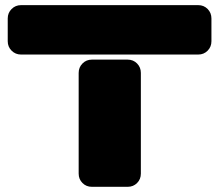

<svg xmlns="http://www.w3.org/2000/svg" viewBox="-20 -720 845 740"><path d="M744.1 -509.8H61Q39.6 -509.8 24.7 -524.7Q9.8 -539.6 9.8 -561V-648.9Q9.8 -670.4 24.7 -685.3Q39.6 -700.2 61 -700.2H744.1Q765.6 -700.2 780.3 -685.3Q794.9 -670.4 794.9 -648.9V-561Q794.9 -539.6 780.3 -524.7Q765.6 -509.8 744.1 -509.8ZM472.2 0H334Q312.5 0 297.9 -14.6Q283.2 -29.3 283.2 -50.8V-439Q283.2 -460.4 297.9 -475.3Q312.5 -490.2 334 -490.2H472.2Q493.7 -490.2 508.3 -475.3Q522.9 -460.4 522.9 -439V-50.8Q522.9 -29.3 508.3 -14.6Q493.7 0 472.2 0Z"/></svg>

Font: Nastup Soft
Style: Regular
Weight: 400
Designer: Maksym Kobuzan
Foundry: Zakznak
Version: Version 1.020;hotconv 1.0.109;makeotfexe 2.5.65596